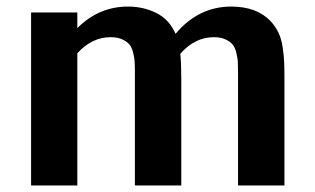

<svg xmlns="http://www.w3.org/2000/svg" viewBox="-20 -568 965 588"><path d="M393.1 -350.1Q393.1 -368.7 392.3 -379.9Q391.6 -391.1 387.7 -407Q383.8 -422.9 376.2 -431.9Q368.7 -440.9 354.2 -447.5Q339.8 -454.1 318.8 -454.1Q261.2 -454.1 216.8 -404.8V0H75.2V-529.8H216.8V-481.9Q282.7 -547.9 372.1 -547.9Q419.4 -547.9 459 -528.1Q498.5 -508.3 517.6 -464.4Q587.9 -547.9 688 -547.9Q765.6 -547.9 808.1 -503.9Q823.2 -487.8 832.8 -468Q842.3 -448.2 845.9 -421.6Q849.6 -395 850.3 -377.2Q851.1 -359.4 851.1 -326.2V0H709V-350.1Q709 -368.7 708.3 -379.9Q707.5 -391.1 703.6 -407Q699.7 -422.9 692.1 -431.9Q684.6 -440.9 670.2 -447.5Q655.8 -454.1 634.8 -454.1Q576.7 -454.1 532.2 -403.3Q535.2 -373.5 535.2 -326.2V0H393.1Z"/></svg>

Font: Aurulent Sans
Style: Bold
Weight: 700
Version: Version 2007.05.04